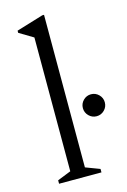

<svg xmlns="http://www.w3.org/2000/svg" viewBox="-116 -806 572 862"><g transform="rotate(-15 170.5 -375.0)"><path d="M48 0V-16L111 -41V-663L46 -702V-712L171 -750H179V-41L245 -16V0ZM290 -249Q269 -249 254 -264Q239 -279 239 -300Q239 -321 254 -336Q269 -351 290 -351Q311 -351 326 -336Q341 -321 341 -300Q341 -279 326 -264Q311 -249 290 -249Z"/></g></svg>

Font: Spectral Light
Style: Regular
Weight: 300
Designer: Jean-Baptiste Levee
Foundry: Production Type
Version: Version 2.001